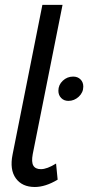

<svg xmlns="http://www.w3.org/2000/svg" viewBox="-20 -762 361 786"><path d="M31.5 -129.5 153.5 -742H236L114 -131Q108 -98.5 116.5 -84Q125 -69.5 147.5 -69.5Q172.5 -69.5 209.5 -92.5L216 -26.5Q166 3.5 122.5 3.5Q70.5 3.5 44.8 -32Q19 -67.5 31.5 -129.5ZM279.5 -448.5Q298 -448.5 309.5 -437Q321 -425.5 321 -407.5Q321 -383.5 302.5 -366.2Q284 -349 260 -349Q242 -349 230.5 -360.8Q219 -372.5 219 -390.5Q219 -414.5 237 -431.5Q255 -448.5 279.5 -448.5Z"/></svg>

Font: Argentum Sans Light
Style: Italic
Weight: 300
Italic angle: -11.3°
Designer: Julieta Ulanovsky (font), Owen Earl (portions from Jones font), Cristiano Sobral (main changes and remaster)
Foundry: Julieta Ulanovsky (font), Owen Earl (portions from Jones font), Cristiano Sobral (main changes and remaster)
Version: Version 3.127